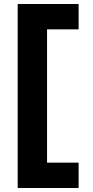

<svg xmlns="http://www.w3.org/2000/svg" viewBox="-20 -720 462 955"><path d="M68 215V-700H371V-574H214V89H371V215Z"/></svg>

Font: Red Hat Text VF
Style: Regular
Weight: 400
Designer: Pentagram, MCKL
Foundry: Pentagram, MCKL
Version: Version 1.023